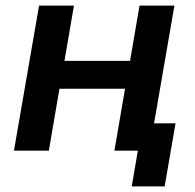

<svg xmlns="http://www.w3.org/2000/svg" viewBox="-20 -540 700 688"><path d="M480 -520 446 -322H211L245 -520H120L30 0H155L193 -222H428L390 0H474L452 128H570L609 -98H532L605 -520Z"/></svg>

Font: Fixel Display SemiBold
Style: Italic
Weight: 600
Italic angle: -10°
Designer: AlfaBravo + MacPaw
Foundry: Kyrylo Tkachov, Marchela Mozhyna, Serhii Makarenko, Maria Weinstein, Zakhar Kryvoshyya
Version: Version 1.210;Glyphs 3.2 (3217)